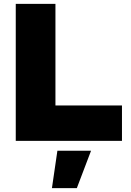

<svg xmlns="http://www.w3.org/2000/svg" viewBox="-20 -724 672 987"><path d="M265 -182H607V0H61V-704H265ZM448 51 375 243H247L275 51Z"/></svg>

Font: Prodigy Sans ExtraBold
Style: Regular
Weight: 800
Designer: Wei Huang
Foundry: Wei Huang
Version: Version 1.003; ttfautohint (v1.8.3)